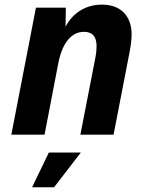

<svg xmlns="http://www.w3.org/2000/svg" viewBox="-20 -580 642 827"><path d="M28.8 0H171.9L231 -307.1C248 -394.5 287.1 -442.9 341.8 -442.9C376.5 -442.9 396 -423.8 396 -380.9C396 -369.1 394.5 -350.1 391.1 -333L326.2 0H469.2L538.1 -355.5C543.9 -386.2 546.9 -410.2 546.9 -430.7C546.9 -512.7 499 -560.1 418.9 -560.1C348.1 -560.1 293 -523.4 262.2 -464.8L263.7 -546.9H134.8ZM118.2 226.6H212.9L328.1 77.1H190.4Z"/></svg>

Font: Hack
Style: Bold Oblique
Weight: 700
Italic angle: -12°
Monospace: yes
Designer: Christopher Simpkins
Foundry: Christopher Simpkins
Version: Version 2.010